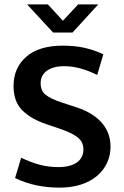

<svg xmlns="http://www.w3.org/2000/svg" viewBox="-20 -849 566 879"><path d="M268 -640Q324 -640 369.5 -629.5Q415 -619 453 -600L425 -506Q384 -526 347 -536Q310 -546 274 -546Q223 -546 194.5 -525Q166 -504 166 -468Q166 -433 189.5 -414.5Q213 -396 265 -379L326 -359Q405 -334 445.5 -287.5Q486 -241 486 -178Q486 -137 470 -103Q454 -69 424 -43.5Q394 -18 350.5 -4Q307 10 252 10Q198 10 147 -0.5Q96 -11 49 -34L77 -127Q120 -106 161 -95Q202 -84 247 -84Q301 -84 331.5 -105Q362 -126 362 -166Q362 -180 357 -192.5Q352 -205 339.5 -216.5Q327 -228 305 -239Q283 -250 250 -261L194 -280Q124 -303 83 -343Q42 -383 42 -455Q42 -538 100 -589Q158 -640 268 -640ZM104 -829H199L268 -754L338 -829H430L312 -700H223Z"/></svg>

Font: Ek Mukta SemiBold
Style: Regular
Weight: 600
Designer: Girish Dalvi and Yashodeep Gholap
Foundry: Ek Type
Version: Version 2.538;PS 1.002;hotconv 16.6.51;makeotf.lib2.5.65220;